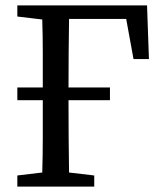

<svg xmlns="http://www.w3.org/2000/svg" viewBox="-20 -689 600 709"><path d="M44 -628V-669H523L530 -471H473L446 -619H235Q234 -555 233.5 -491Q233 -427 233 -366H386V-319H233V-309Q233 -245 233.5 -181Q234 -117 235 -52L328 -41V0H44V-41L136 -52Q138 -115 138 -180Q138 -245 138 -309V-319H44V-366H138Q138 -432 138 -494Q138 -556 136 -617Z"/></svg>

Font: Source Serif Pro
Style: Regular
Weight: 400
Designer: Frank Grießhammer
Foundry: Adobe Systems Incorporated
Version: Version 3.001;hotconv 1.0.111;makeotfexe 2.5.65597